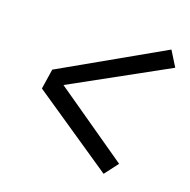

<svg xmlns="http://www.w3.org/2000/svg" viewBox="-98 -694 697 705"><g transform="rotate(20 250.0 -341.0)"><path d="M378 -84 58 -301 70 -379 456 -598 492 -540 128 -340 419 -138Z"/></g></svg>

Font: Iosevka Term Curly Oblique
Style: Regular
Weight: 400
Italic angle: -9°
Designer: Belleve Invis
Foundry: Belleve Invis
Version: Version 32.3.0